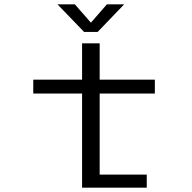

<svg xmlns="http://www.w3.org/2000/svg" viewBox="-20 -869 890 889"><path d="M555 -849 432 -721H369.5L246 -849H326.5L401 -764L475 -849ZM441.5 -60.5H659.5V0H360V-436H134V-500H360V-668.5H441.5V-500H697V-436H441.5Z"/></svg>

Font: League Mono Wide Light
Style: Regular
Weight: 300
Width: 8
Designer: Tyler Finck
Foundry: The League of Moveable Type / Tyler Finck
Version: Version 2.210